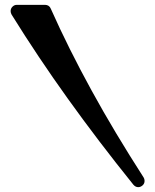

<svg xmlns="http://www.w3.org/2000/svg" viewBox="-20 -753 642 793"><path d="M573.2 -20Q577.1 -13.7 577.1 -5.9Q577.1 5.4 568.8 12.7Q560.5 20 550.8 20Q539.6 20 530.8 9.8Q385.3 -170.9 260.5 -345Q135.7 -519 27.8 -692.9Q23.9 -700.2 23.9 -707Q23.9 -717.8 31.5 -725.3Q39.1 -732.9 48.8 -732.9H167Q174.3 -732.9 180.7 -728.8Q187 -724.6 189.9 -716.8Q226.6 -634.3 268.6 -550.3Q310.5 -466.3 358.2 -379.4Q405.8 -292.5 459.5 -202.9Q513.2 -113.3 573.2 -20Z"/></svg>

Font: Ribeye
Style: Regular
Weight: 400
Designer: Astigmatic (AOETI)
Foundry: Astigmatic (AOETI)
Version: Version 1.000